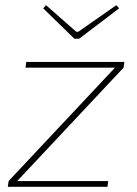

<svg xmlns="http://www.w3.org/2000/svg" viewBox="-20 -718 525 738"><path d="M266 -569 146 -686 157 -698 273 -596H281L427 -698L438 -686L284 -569ZM455 -458 46 -22H396L393 0H10L13 -22L422 -458H78L81 -480H458Z"/></svg>

Font: Ezarion Thin
Style: Italic
Weight: 250
Italic angle: -8°
Designer: Natanael Gama
Version: Version 1.001;PS 001.001;hotconv 1.0.70;makeotf.lib2.5.58329